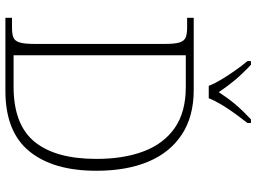

<svg xmlns="http://www.w3.org/2000/svg" viewBox="-142 -830 971 728"><g transform="rotate(90 344.0 -465.5)"><path d="M47 0V-25H84Q109 -25 122 -30.5Q135 -36 140.5 -54Q146 -72 146 -109V-606Q146 -642 140.5 -660Q135 -678 121.5 -683.5Q108 -689 84 -689H47V-714H321Q421 -714 489.5 -669Q558 -624 592.5 -541.5Q627 -459 627 -345Q627 -181 553 -90.5Q479 0 324 0ZM308 -31Q452 -31 517 -110.5Q582 -190 582 -345Q582 -449 553 -525Q524 -601 464 -642.5Q404 -684 309 -684H189V-31ZM305 -771Q296 -794 280 -820.5Q264 -847 245.5 -873Q227 -899 211 -918V-931H225Q260 -898 283 -870.5Q306 -843 329 -809Q351 -843 374 -870.5Q397 -898 432 -931H446V-918Q431 -899 412 -873Q393 -847 377 -820.5Q361 -794 352 -771Z"/></g></svg>

Font: Noto Serif Malayalam ExtraLight
Style: Regular
Weight: 200
Designer: Indian type Foundry, Jelle Bosma, Monotype Design Team
Foundry: Monotype Imaging Inc.
Version: Version 2.104; ttfautohint (v1.8.4.7-5d5b)